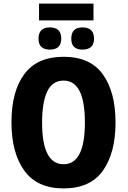

<svg xmlns="http://www.w3.org/2000/svg" viewBox="-20 -1042 712 1072"><path d="M625 -358Q625 -528 554.5 -626.5Q484 -725 335 -725Q188 -725 116 -628.5Q44 -532 44 -359Q44 -189 115.5 -89.5Q187 10 335 10Q484 10 554.5 -89Q625 -188 625 -358ZM215 -358Q215 -470 243.5 -531Q272 -592 335 -592Q454 -592 454 -358Q454 -125 335 -125Q215 -125 215 -358ZM502 -1022H198V-928H502ZM440 -889Q378 -889 378 -826Q378 -765 440 -765Q505 -765 505 -826Q505 -889 440 -889ZM258 -889Q195 -889 195 -826Q195 -765 258 -765Q322 -765 322 -826Q322 -889 258 -889Z"/></svg>

Font: Noto Sans Display SemiCondensed Extra
Style: Regular
Weight: 800
Width: 4
Designer: Monotype Design Team
Foundry: Monotype Imaging Inc.
Version: Version 1.900